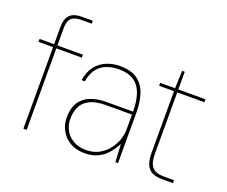

<svg xmlns="http://www.w3.org/2000/svg" viewBox="-119 -906 1304 1104"><g transform="rotate(20 533.5 -354.0)"><path d="M111 0V-623Q111 -654 120 -675.5Q129 -697 150.5 -708.5Q172 -720 209 -720H274V-702H212Q168 -702 149.5 -683.5Q131 -665 131 -619V0ZM22 -499V-517H287V-499Z M488 12Q436 12 399 -10Q362 -32 342.5 -68Q323 -104 323 -145Q323 -204 346 -239.5Q369 -275 411 -291.5Q453 -308 508 -308H670Q670 -370 655 -415Q640 -460 605.5 -484.5Q571 -509 511 -509Q445 -509 403 -477Q361 -445 350 -377H330Q338 -430 364 -463.5Q390 -497 428.5 -513Q467 -529 511 -529Q581 -529 620 -499.5Q659 -470 674.5 -420.5Q690 -371 690 -310V0H674L668 -110Q662 -98 649 -77.5Q636 -57 615.5 -36.5Q595 -16 564 -2Q533 12 488 12ZM489 -8Q535 -8 569 -26.5Q603 -45 625.5 -74Q648 -103 659 -135.5Q670 -168 670 -197V-290H512Q449 -290 412 -271Q375 -252 360 -220Q345 -188 345 -145Q345 -109 362 -77.5Q379 -46 412 -27Q445 -8 489 -8Z M961 0Q925 0 900.5 -11Q876 -22 863.5 -49Q851 -76 851 -122V-499H760V-517H851L855 -625H871V-517H1037V-499H871V-122Q871 -67 892.5 -42.5Q914 -18 964 -18H1026V0Z"/></g></svg>

Font: DM Sans 11pt Thin
Style: Regular
Weight: 250
Version: Version 4.004;gftools[0.9.30]